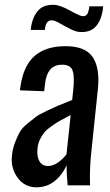

<svg xmlns="http://www.w3.org/2000/svg" viewBox="-20 -781 463 809"><path d="M320.8 -646Q301.3 -646 277.3 -658.2Q253.4 -670.4 232.4 -682.6Q211.4 -694.8 199.2 -695.3Q186 -696.3 178.5 -686.5Q170.9 -676.8 168.9 -654.8H109.4Q113.8 -702.6 137.2 -732.4Q159.2 -760.7 202.1 -760.7Q204.1 -760.7 206.5 -760.7Q231.9 -760.3 274.9 -736.6Q317.9 -712.9 328.1 -712.9Q340.8 -711.9 347.4 -721.4Q354 -731 356.4 -754.4H415Q412.6 -731 407 -712.6Q401.4 -694.3 390.9 -678.5Q380.4 -662.6 362.8 -653.8Q345.7 -645.5 323.2 -646Q322.3 -646 320.8 -646ZM132.8 8.3Q83.5 7.8 54.2 -32.2Q29.3 -66.4 29.3 -109.4Q29.3 -117.2 30.3 -125.5Q33.2 -154.8 43 -179.9Q52.7 -205.1 62.3 -222.9Q71.8 -240.7 94.7 -259.5Q117.7 -278.3 130.4 -288.1Q143.1 -297.9 177 -314Q210.9 -330.1 224.9 -335.9Q238.8 -341.8 280.8 -358.4Q283.2 -359.4 284.2 -359.9L288.6 -401.4Q291 -425.3 291 -443.4Q291 -469.7 285.6 -484.4Q276.4 -508.8 240.7 -508.3Q177.7 -508.3 169.4 -424.8L166 -396.5L64 -400.4Q64.5 -402.8 65.4 -410.4Q66.4 -418 66.9 -421.4Q80.6 -507.8 127.9 -547.1Q175.3 -586.4 255.4 -586.4Q338.4 -586.9 370.1 -541Q394.5 -505.9 394.5 -443.4Q394.5 -424.3 392.1 -402.3L364.3 -136.2Q358.9 -85.9 358.9 -31.2Q358.9 -15.6 359.4 0H265.1Q260.3 -49.3 260.3 -85Q243.7 -45.4 210.9 -18.6Q178.2 8.3 132.8 8.3ZM183.1 -81.5Q204.6 -81.5 226.6 -97.9Q248.5 -114.3 260.3 -131.3L277.8 -296.4Q274.4 -294.9 268.6 -291.5Q242.7 -277.8 230 -270.8Q217.3 -263.7 197.5 -249.8Q177.7 -235.8 167.7 -224.1Q157.7 -212.4 148.9 -194.6Q140.1 -176.8 138.2 -156.7Q137.2 -148.4 137.2 -141.1Q137.2 -116.2 146.5 -101.1Q158.2 -81.5 183.1 -81.5Z"/></svg>

Font: Oswald
Style: Regular
Weight: 400
Designer: Vernon Adams
Foundry: Vernon Adams
Version: 3.0; ttfautohint (v0.94.23-7a4d-dirty) -l 8 -r 50 -G 200 -x 